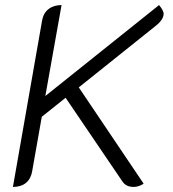

<svg xmlns="http://www.w3.org/2000/svg" viewBox="-20 -729 682 758"><path d="M146 -647Q151 -677 171.5 -693Q192 -709 223 -709L159 -350L608 -709Q626 -687 626 -675Q626 -652 596 -628L291 -384L547 -4Q539 2 528 5.5Q517 9 508 9Q477 9 463 -13L239 -343L145 -268L107 -53Q102 -23 82.5 -7Q63 9 31 9Z"/></svg>

Font: K2D ExtraLight
Style: Italic
Weight: 275
Italic angle: -10°
Designer: Katatrad Aksorn Co.,Ltd.
Foundry: Cadson Demak Co.,Ltd.
Version: Version 1.000; ttfautohint (v1.6)